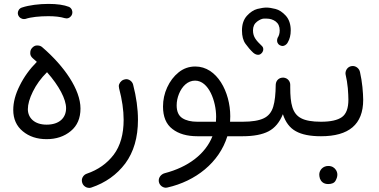

<svg xmlns="http://www.w3.org/2000/svg" viewBox="-20 -673 1914 969"><path d="M46.9 -118.2C46.9 -72.8 63 -36.6 95.2 -10.3C127 16.1 167 29.3 215.3 29.3C263.7 29.3 304.7 15.6 337.4 -11.7C370.1 -38.6 386.2 -76.7 386.2 -125.5C386.2 -220.2 305.2 -338.4 193.4 -434.6C187 -440.4 179.2 -443.4 169.9 -443.4C168 -443.4 154.8 -445.8 141.6 -430.7C135.7 -424.3 132.8 -416.5 132.8 -407.2C132.8 -405.3 130.4 -392.1 145.5 -378.9C152.3 -373 159.2 -367.2 166 -360.8C129.9 -324.7 101.1 -284.7 79.6 -241.2C57.6 -197.8 46.9 -156.7 46.9 -118.2ZM120.6 -122.1C120.6 -146.5 128.9 -176.3 146 -210.9C163.1 -245.6 186.5 -278.3 217.3 -308.6C278.3 -239.7 313.5 -172.4 313.5 -127C313.5 -78.1 279.3 -43.9 215.3 -43.9C153.3 -43.9 120.6 -78.6 120.6 -122.1ZM71.3 -598.1C76.7 -583 90.3 -576.7 100.6 -576.7C103 -576.7 106 -577.1 108.9 -577.6C135.7 -586.9 179.7 -591.3 224.6 -591.3C258.3 -591.3 285.6 -587.9 306.6 -581.5C310.1 -580.6 313 -580.1 316.4 -580.1C325.7 -580.1 334 -585 340.8 -594.7C343.8 -599.6 345.2 -604.5 345.2 -609.9C345.2 -615.7 344.2 -629.9 328.6 -638.2C302.7 -648.4 268.1 -653.3 224.6 -653.3C177.7 -653.3 126.5 -647 91.8 -635.3C75.7 -630.9 69.8 -616.2 69.8 -606.4C69.8 -604 70.3 -601.1 71.3 -598.1Z M603.5 -270.5C589.4 -265.1 579.6 -250.5 579.6 -238.3C579.6 -234.9 580.1 -231 581.1 -227.1C596.2 -169.9 604 -116.7 604 -68.4C604 4.4 587.4 63 554.2 107.4C520.5 151.9 475.1 184.1 418 203.6C401.9 209 393.1 224.6 393.1 236.8C393.1 241.2 393.6 245.1 395 249.5C400.4 267.1 417.5 275.4 429.7 275.4C433.1 275.4 437 274.9 441.4 273.4C512.2 249.5 569.3 209 612.3 151.9C654.8 94.2 676.3 21 676.3 -68.4C676.3 -124 668 -183.1 651.9 -245.6C647.5 -263.7 629.9 -273.4 618.2 -273.4C613.8 -273.4 608.9 -272.5 603.5 -270.5Z M1052.2 14.6C1016.6 104.5 929.7 170.4 811 201.2C792 206.5 781.2 223.1 781.2 237.3C781.2 239.7 781.2 242.2 781.7 244.6C785.6 264.2 803.2 274.4 816.9 274.4C819.3 274.4 822.3 273.9 824.7 273.4C967.3 241.2 1086.4 147.5 1127.4 14.6H1204.1C1225.1 14.6 1240.2 -2 1240.2 -22C1240.2 -43 1225.1 -58.6 1204.1 -58.6H1141.1C1141.6 -67.9 1142.1 -77.1 1142.1 -86.4C1142.1 -208 1075.7 -337.4 965.8 -337.4C934.1 -337.4 906.2 -327.6 881.8 -308.1C856.9 -288.1 837.9 -262.7 823.7 -231.9C809.6 -201.2 802.7 -168.9 802.7 -135.3C802.7 -84 818.4 -45.9 850.1 -22C881.3 2.4 923.3 14.6 976.6 14.6ZM976.1 -58.6C944.3 -58.6 919.4 -64.5 900.4 -76.7C881.3 -88.9 871.6 -110.4 871.6 -141.1C871.6 -160.6 875.5 -180.2 883.3 -199.2C898.9 -237.8 927.7 -266.1 964.4 -266.1C1034.2 -266.1 1070.8 -160.6 1070.8 -84C1070.8 -75.7 1070.3 -66.9 1069.8 -58.6Z M1167 -22C1167 -2 1184.1 14.6 1204.1 14.6C1259.8 14.6 1303.7 6.3 1335.4 -10.3C1367.2 -26.9 1391.1 -55.7 1407.7 -96.7C1420.9 -56.2 1442.4 -27.3 1473.1 -10.7C1503.4 6.3 1545.4 14.6 1599.6 14.6H1600.1C1621.1 14.6 1636.2 -2 1636.2 -22C1636.2 -43 1621.1 -58.6 1600.1 -58.6H1599.6C1555.2 -58.6 1522 -64.5 1500 -76.2C1455.1 -99.1 1444.8 -150.4 1444.8 -231.9V-242.7V-245.1C1444.8 -262.7 1431.6 -279.8 1410.6 -281.2H1407.7C1390.1 -281.2 1373 -269 1371.6 -246.1C1371.1 -198.7 1367.2 -161.6 1358.9 -134.3C1350.6 -106.9 1335 -87.4 1311.5 -76.2C1287.6 -64.5 1252 -58.6 1204.1 -58.6C1184.1 -58.6 1167 -43 1167 -22ZM1201.2 -519.5C1201.2 -490.7 1207 -468.3 1219.2 -451.7C1231 -435.1 1244.1 -419.9 1258.3 -406.7C1269.5 -396.5 1280.3 -396.5 1282.7 -396.5C1288.6 -396.5 1293.9 -398.4 1298.3 -402.8C1309.6 -412.6 1308.6 -423.3 1308.6 -425.3C1308.6 -431.6 1306.2 -436.5 1301.8 -440.9C1273.9 -467.8 1256.8 -485.8 1256.8 -519.5C1256.8 -539.1 1263.7 -553.7 1277.3 -564C1290.5 -573.7 1301.8 -578.6 1311 -579.1H1325.2C1342.8 -579.1 1358.4 -574.2 1371.6 -564.5C1384.8 -554.2 1391.6 -539.6 1391.6 -519.5C1391.6 -505.4 1388.2 -492.7 1381.3 -482.4C1379.4 -478 1378.4 -473.6 1378.4 -469.2C1378.4 -463.9 1378.9 -452.6 1392.1 -444.8C1397 -442.4 1401.4 -440.9 1405.8 -440.9C1413.1 -440.9 1425.3 -445.3 1432.6 -459.5C1442.4 -476.1 1447.3 -496.1 1447.3 -519.5C1447.3 -550.3 1439 -575.2 1422.4 -593.8C1405.8 -611.8 1388.2 -623.5 1370.1 -627.9C1352.1 -632.3 1336.9 -634.8 1324.7 -634.8C1312.5 -634.8 1296.9 -632.3 1278.8 -627.9C1260.3 -623 1242.7 -611.3 1226.1 -593.3C1209.5 -574.7 1201.2 -550.3 1201.2 -519.5Z M1563.5 -22C1563.5 -2 1580.1 14.6 1600.1 14.6C1740.2 14.6 1813 -44.4 1813 -169.4C1813 -186.5 1811.5 -208 1809.1 -233.9C1806.6 -259.8 1802.2 -284.7 1796.9 -309.1C1793 -328.6 1775.4 -339.8 1761.2 -339.8C1758.8 -339.8 1756.8 -339.8 1754.9 -339.4C1734.9 -336.9 1723.6 -318.8 1723.6 -302.7C1723.6 -301.3 1723.6 -299.3 1724.1 -297.4C1729.5 -275.4 1732.9 -252.4 1735.4 -228C1737.3 -203.6 1738.3 -184.1 1738.3 -169.9C1738.3 -127 1727.5 -97.7 1705.6 -82C1683.6 -66.4 1648.4 -58.6 1600.1 -58.6C1580.1 -58.6 1563.5 -43 1563.5 -22ZM1591.3 208C1591.3 213.4 1592.3 220.2 1594.7 228.5C1600.1 242.7 1612.3 255.9 1636.2 255.9C1654.3 255.9 1667 250.5 1673.3 239.3C1679.7 228 1682.6 217.8 1682.6 208.5C1682.6 200.2 1680.2 191.9 1675.3 184.6C1668 173.3 1655.8 164.6 1636.7 164.6C1609.4 164.6 1591.3 186 1591.3 208Z"/></svg>

Font: Mikhak
Style: Regular
Weight: 400
Designer: Amin Abedi
Version: Version 3.2